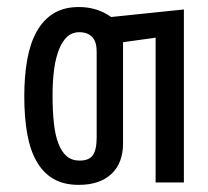

<svg xmlns="http://www.w3.org/2000/svg" viewBox="-20 -517 590 544"><path d="M253.9 -371.1V-127.9C253.9 -104.5 250.3 -87.6 243.2 -77.4C236 -67.1 223.5 -62 205.6 -62C190.9 -62 178.7 -66.2 168.9 -74.5C159.2 -82.8 151.3 -94.9 145.3 -110.8C139.2 -126.8 135 -146.2 132.6 -168.9C130.1 -191.7 128.9 -217.8 128.9 -247.1C128.9 -274.7 130.5 -299.6 133.5 -321.8C136.6 -343.9 141.4 -362.7 147.7 -378.2C154.1 -393.6 161.9 -405.4 171.1 -413.6C180.4 -421.7 191.4 -425.8 204.1 -425.8C220.4 -425.8 232.7 -421.2 241.2 -412.1C249.7 -403 253.9 -389.3 253.9 -371.1ZM501 -490.2 294.9 -468.8C268.6 -487.6 238.1 -497.1 203.6 -497.1C175.3 -497.1 151.4 -491 131.8 -479C112.3 -467 96.4 -449.9 84 -427.7C71.6 -405.6 62.7 -379 57.1 -347.9C51.6 -316.8 48.8 -282.2 48.8 -244.1C48.8 -204.4 51.6 -169 57.1 -137.9C62.7 -106.9 71.6 -80.6 84 -59.1C96.4 -37.6 112.3 -21.2 131.8 -10C151.4 1.2 175.1 6.8 203.1 6.8C242.5 6.8 273.3 -3.4 295.4 -23.9C317.5 -44.4 328.6 -73.4 328.6 -110.8V-397.5L420.9 -410.2V0H501Z"/></svg>

Font: CodeNewRoman Nerd Font Mono
Style: Regular
Weight: 400
Monospace: yes
Designer: Sam Radian
Foundry: Code New Roman
Version: Version 2.00 November 29, 2014;Nerd Fonts 3.2.1